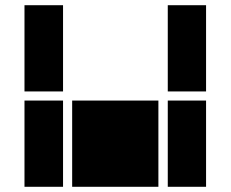

<svg xmlns="http://www.w3.org/2000/svg" viewBox="-20 -717 885 737"><path d="M771 0H624V-331H771ZM222 -366H74V-697H222ZM222 0H74V-331H222ZM588 0H257V-331H588ZM771 -366H624V-697H771Z"/></svg>

Font: Geotalism
Style: Regular
Weight: 400
Designer: GGBotNet
Foundry: GGBotNet
Version: 1.00